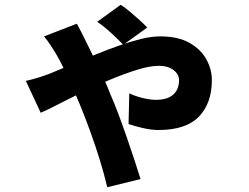

<svg xmlns="http://www.w3.org/2000/svg" viewBox="-20 -689 1040 802"><path d="M495 -502Q473 -525 443.5 -552Q414 -579 386 -598L484 -669Q499 -660 520.5 -642Q542 -624 562.5 -605.5Q583 -587 595 -574ZM301 -590Q309 -575 318.5 -557Q328 -539 333 -528Q347 -500 367.5 -458Q388 -416 408.5 -372Q429 -328 442 -293Q456 -262 473.5 -215.5Q491 -169 508.5 -118.5Q526 -68 541.5 -21Q557 26 567 59L428 93Q416 41 397.5 -19Q379 -79 358 -137Q337 -195 319 -239Q304 -276 286 -317.5Q268 -359 249 -398Q230 -437 214 -464Q205 -479 192 -499Q179 -519 164 -537ZM88 -351Q119 -358 145.5 -366.5Q172 -375 182 -379Q229 -398 279.5 -419.5Q330 -441 380 -461.5Q430 -482 478.5 -499Q527 -516 570 -526.5Q613 -537 649 -537Q724 -537 771.5 -510Q819 -483 842 -441Q865 -399 865 -355Q865 -258 811 -202Q757 -146 642 -146Q611 -146 575 -154.5Q539 -163 517 -171L520 -299Q548 -286 578.5 -279Q609 -272 632 -272Q663 -272 684.5 -281.5Q706 -291 717 -310Q728 -329 728 -354Q728 -370 718 -383.5Q708 -397 689.5 -405.5Q671 -414 643 -414Q605 -414 551 -397Q497 -380 436 -354.5Q375 -329 318 -301Q261 -273 216.5 -250Q172 -227 150 -218Z"/></svg>

Font: Noto Sans JP Thin ExtraBold
Style: Regular
Weight: 800
Version: Version 2.004-H2;hotconv 1.0.118;makeotfexe 2.5.65603